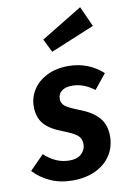

<svg xmlns="http://www.w3.org/2000/svg" viewBox="-112 -877 636 949"><g transform="rotate(-10 205.5 -402.5)"><path d="M423 -479 363 -405Q309 -446 253 -446Q219 -446 200 -431.5Q181 -417 181 -391Q181 -369 200 -354.5Q219 -340 272 -320Q333 -296 363.5 -260.5Q394 -225 394 -168Q394 -114 366.5 -72Q339 -30 289.5 -7Q240 16 175 16Q113 16 63.5 -6.5Q14 -29 -20 -66L51 -138Q108 -84 176 -84Q216 -84 237 -104Q258 -124 258 -152Q258 -180 239.5 -196Q221 -212 167 -233Q105 -256 76.5 -289.5Q48 -323 48 -377Q48 -422 72.5 -460.5Q97 -499 143 -522Q189 -545 250 -545Q302 -545 346 -527.5Q390 -510 423 -479ZM405 -719 185 -628 152 -695 359 -821Z"/></g></svg>

Font: Fira Sans Condensed SemiBold
Style: Italic
Weight: 600
Width: 3
Italic angle: -8°
Designer: bBox Type GmbH & Carrois Corporate GbR & Edenspiekermann AG
Foundry: bBox Type GmbH & Carrois Corporate GbR & Edenspiekermann AG
Version: Version 4.301